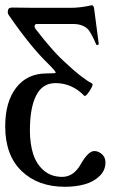

<svg xmlns="http://www.w3.org/2000/svg" viewBox="-22 -445 432 737"><path d="M227.1 272Q123.5 272 60.8 211.4Q-2 150.9 -2 40Q-2 -54.2 40.3 -108.6Q82.5 -163.1 157.2 -163.1Q191.9 -163.1 191.9 -166Q191.9 -171.4 164.1 -199.2Q96.7 -263.7 12.2 -386.2Q7.8 -392.1 7.8 -399.9Q7.8 -416 23.9 -416Q38.1 -416 66.4 -415.5Q94.7 -415 108.9 -415H251Q286.1 -415 330.1 -424.8Q338.4 -424.8 339.8 -408.2L356.9 -277.8Q356.9 -273.4 352.8 -272.2Q348.6 -271 347.2 -274.9Q329.1 -315.9 317.9 -330.1Q297.9 -353 257.8 -353H120.1Q112.8 -353 111.1 -346.7Q109.4 -340.3 115.2 -333Q184.6 -242.7 233.9 -200.2Q290 -147 332 -124Q335.9 -122.1 329.6 -109.1Q323.2 -96.2 314.2 -85.2Q305.2 -74.2 301.8 -77.1Q254.4 -126 190.9 -126Q141.1 -126 116.9 -78.6Q92.8 -31.2 92.8 55.2Q92.8 106.4 105.2 145.8Q117.7 185.1 146.2 209.5Q174.8 233.9 216.8 233.9Q260.7 233.9 288.1 185.1Q316.9 134.8 339.8 134.8Q355.5 134.8 369.1 146.7Q382.8 158.7 382.8 178.2Q382.8 209.5 359.6 231.4Q336.4 253.4 302.2 262.7Q268.1 272 227.1 272Z"/></svg>

Font: Junicode SmCond Medium
Style: Regular
Weight: 500
Width: 4
Designer: Peter S. Baker
Version: Version 2.206